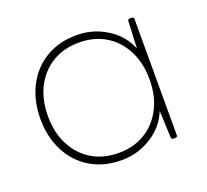

<svg xmlns="http://www.w3.org/2000/svg" viewBox="-95 -616 795 739"><g transform="rotate(-20 302.5 -246.0)"><path d="M286 10Q213 10 158.5 -23Q104 -56 74.5 -114Q45 -172 45 -246Q45 -320 74.5 -378Q104 -436 158.5 -469Q213 -502 286 -502Q352 -502 408 -467Q464 -432 487 -374L492 -484Q492 -492 500 -492H509Q517 -492 517 -484V-8Q517 0 509 0H500Q492 0 492 -8L487 -118Q464 -60 408 -25Q352 10 286 10ZM284 -20Q346 -20 392.5 -48Q439 -76 465.5 -127Q492 -178 492 -246Q492 -314 465.5 -365Q439 -416 392.5 -444Q346 -472 284 -472Q223 -472 176 -444Q129 -416 102.5 -365Q76 -314 76 -246Q76 -178 102.5 -127Q129 -76 176 -48Q223 -20 284 -20Z"/></g></svg>

Font: LINE Seed Sans Thin
Style: Regular
Weight: 250
Designer: LINE VX Design & Dalton Maag Ltd & Sandoll Inc
Foundry: Dalton Maag Ltd
Version: Version 1.003